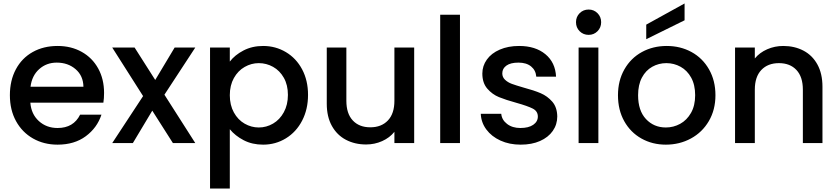

<svg xmlns="http://www.w3.org/2000/svg" viewBox="-20 -825 4832 1107"><path d="M576 -233H155Q160 -167 204 -127Q248 -87 312 -87Q404 -87 442 -164H565Q540 -88 474.5 -39.5Q409 9 312 9Q233 9 170.5 -26.5Q108 -62 72.5 -126.5Q37 -191 37 -276Q37 -361 71.5 -425.5Q106 -490 168.5 -525Q231 -560 312 -560Q390 -560 451 -526Q512 -492 546 -430.5Q580 -369 580 -289Q580 -258 576 -233ZM461 -325Q460 -388 416 -426Q372 -464 307 -464Q248 -464 206 -426.5Q164 -389 156 -325Z M928 -279 1106 0H977L858 -187L746 0H627L805 -271L627 -551H756L875 -364L987 -551H1106Z M1305 -470Q1334 -508 1384 -534Q1434 -560 1497 -560Q1569 -560 1628.5 -524.5Q1688 -489 1722 -425Q1756 -361 1756 -278Q1756 -195 1722 -129.5Q1688 -64 1628.5 -27.5Q1569 9 1497 9Q1434 9 1385 -16.5Q1336 -42 1305 -80V262H1191V-551H1305ZM1472 -461Q1429 -461 1390.5 -439Q1352 -417 1328.5 -375Q1305 -333 1305 -276Q1305 -219 1328.5 -176.5Q1352 -134 1390.5 -112Q1429 -90 1472 -90Q1516 -90 1554.5 -112.5Q1593 -135 1616.5 -178Q1640 -221 1640 -278Q1640 -335 1616.5 -376.5Q1593 -418 1554.5 -439.5Q1516 -461 1472 -461Z M2368 -551V0H2254V-65Q2227 -31 2183.5 -11.5Q2140 8 2091 8Q2026 8 1974.5 -19Q1923 -46 1893.5 -99Q1864 -152 1864 -227V-551H1977V-244Q1977 -170 2014 -130.5Q2051 -91 2115 -91Q2179 -91 2216.5 -130.5Q2254 -170 2254 -244V-551Z M2632 -740V0H2518V-740Z M2752 -169H2870Q2873 -134 2903.5 -110.5Q2934 -87 2980 -87Q3028 -87 3054.5 -105.5Q3081 -124 3081 -153Q3081 -184 3051.5 -199Q3022 -214 2958 -232Q2896 -249 2857 -265Q2818 -281 2789.5 -314Q2761 -347 2761 -401Q2761 -445 2787 -481.5Q2813 -518 2861.5 -539Q2910 -560 2973 -560Q3067 -560 3124.5 -512.5Q3182 -465 3186 -383H3072Q3069 -420 3042 -442Q3015 -464 2969 -464Q2924 -464 2900 -447Q2876 -430 2876 -402Q2876 -380 2892 -365Q2908 -350 2931 -341.5Q2954 -333 2999 -320Q3059 -304 3097.5 -287.5Q3136 -271 3164 -239Q3192 -207 3193 -154Q3193 -107 3167 -70Q3141 -33 3093.5 -12Q3046 9 2982 9Q2917 9 2865.5 -14.5Q2814 -38 2784 -78.5Q2754 -119 2752 -169Z M3301 -697Q3301 -728 3322 -749Q3343 -770 3374 -770Q3404 -770 3425 -749Q3446 -728 3446 -697Q3446 -666 3425 -645Q3404 -624 3374 -624Q3343 -624 3322 -645Q3301 -666 3301 -697ZM3430 -551V0H3316V-551Z M3543 -276Q3543 -360 3580 -425Q3617 -490 3681 -525Q3745 -560 3824 -560Q3903 -560 3967 -525Q4031 -490 4068 -425Q4105 -360 4105 -276Q4105 -192 4067 -127Q4029 -62 3963.5 -26.5Q3898 9 3819 9Q3741 9 3678 -26.5Q3615 -62 3579 -126.5Q3543 -191 3543 -276ZM3988 -276Q3988 -336 3965 -377.5Q3942 -419 3904 -440Q3866 -461 3822 -461Q3778 -461 3740.5 -440Q3703 -419 3681 -377.5Q3659 -336 3659 -276Q3659 -187 3704.5 -138.5Q3750 -90 3819 -90Q3863 -90 3901.5 -111Q3940 -132 3964 -174Q3988 -216 3988 -276ZM3927 -708 3706 -599V-683L3927 -805Z M4722 -325V0H4609V-308Q4609 -382 4572 -421.5Q4535 -461 4471 -461Q4407 -461 4369.5 -421.5Q4332 -382 4332 -308V0H4218V-551H4332V-488Q4360 -522 4403.5 -541Q4447 -560 4496 -560Q4561 -560 4612.5 -533Q4664 -506 4693 -453Q4722 -400 4722 -325Z"/></svg>

Font: Poppins-Tabular Medium
Style: Regular
Weight: 500
Designer: Ninad Kale (Devanagari), Jonny Pinhorn (Latin)
Foundry: Indian Type Foundry
Version: Version 4.004